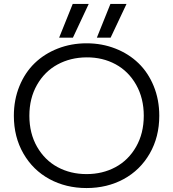

<svg xmlns="http://www.w3.org/2000/svg" viewBox="-20 -932 872 967"><path d="M277.8 -742.2 346.2 -912.1H426.8L347.2 -742.2ZM467.8 -742.2 536.1 -912.1H617.2L537.1 -742.2ZM49.8 -349.1Q49.8 -429.7 77.9 -498.3Q106 -566.9 154.8 -614Q203.6 -661.1 271 -687.5Q338.4 -713.9 416 -713.9Q493.7 -713.9 561 -687.5Q628.4 -661.1 677.2 -614Q726.1 -566.9 754.2 -498.3Q782.2 -429.7 782.2 -349.1Q782.2 -242.2 734.1 -158.7Q686 -75.2 602.8 -30Q519.5 15.1 416 15.1Q312.5 15.1 229.2 -30Q146 -75.2 97.9 -158.7Q49.8 -242.2 49.8 -349.1ZM704.1 -349.1Q704.1 -437 665.8 -504.9Q627.4 -572.8 562.3 -608.2Q497.1 -643.6 416 -643.1Q335 -642.6 269.8 -607.2Q204.6 -571.8 166.3 -504.4Q127.9 -437 127.9 -349.1Q127.9 -260.3 166.7 -192.6Q205.6 -125 270.5 -90.1Q335.4 -55.2 416 -55.2Q496.6 -55.2 561.5 -90.1Q626.5 -125 665.3 -192.6Q704.1 -260.3 704.1 -349.1Z"/></svg>

Font: Prompt Light
Style: Regular
Weight: 300
Designer: Katatrad Team
Foundry: CadsonDemak
Version: Version 1.000;PS 001.000;hotconv 1.0.88;makeotf.lib2.5.64775